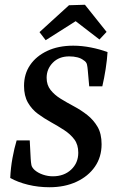

<svg xmlns="http://www.w3.org/2000/svg" viewBox="-20 -775 492 807"><path d="M188 12Q141 12 98 1.5Q55 -9 23 -27Q25 -70 32.5 -111Q40 -152 50 -185H105L109 -108Q110 -92 112 -81.5Q114 -71 126 -60Q140 -48 160.5 -41Q181 -34 202 -34Q249 -34 279 -62Q309 -90 309 -133Q309 -167 292.5 -189Q276 -211 250 -228Q224 -245 195 -261Q166 -277 140 -296Q114 -315 97.5 -343.5Q81 -372 81 -414Q81 -464 106.5 -501.5Q132 -539 178.5 -561Q225 -583 288 -583Q324 -583 362 -575.5Q400 -568 432 -556Q430 -523 424 -484.5Q418 -446 410 -412H355L349 -479Q348 -493 345.5 -504Q343 -515 331 -522Q321 -530 305.5 -534Q290 -538 271 -538Q228 -538 202 -511.5Q176 -485 176 -448Q176 -418 192.5 -397Q209 -376 235 -360Q261 -344 291 -328Q321 -312 347 -291.5Q373 -271 390 -242Q407 -213 407 -169Q407 -115 379 -74.5Q351 -34 301.5 -11Q252 12 188 12ZM146 -640 270 -753 337 -755 428 -641 398 -609 298 -686 172 -606Z"/></svg>

Font: Yrsa Medium
Style: Italic
Weight: 500
Italic angle: -7.10001°
Designer: Anna Giedrys (Yrsa+Rasa design), David Brezina (Yrsa art-direction, Rasa art-direction, design)
Foundry: Rosetta Type Foundry
Version: Version 2.004